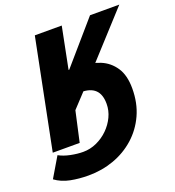

<svg xmlns="http://www.w3.org/2000/svg" viewBox="-172 -767 979 1072"><g transform="rotate(-20 317.0 -231.0)"><path d="M26 0 156 -650H316L267 -404H271L484 -650H658L366 -330L226 -180L186 0ZM171 188Q115 188 64.5 178Q14 168 -24 140L46 22Q75 38 114.5 46Q154 54 188 54Q230 54 268.5 36.5Q307 19 337 -10.5Q367 -40 384.5 -77Q402 -114 402 -154Q402 -210 374 -237Q346 -264 290 -264L342 -400Q401 -400 452 -379Q503 -358 534.5 -311Q566 -264 566 -186Q566 -99 534.5 -30Q503 39 448 88Q393 137 322 162.5Q251 188 171 188Z"/></g></svg>

Font: Source Sans 3 Black
Style: Italic
Weight: 900
Italic angle: -11°
Designer: Paul D. Hunt
Foundry: Adobe
Version: Version 3.052;hotconv 1.1.0;makeotfexe 2.6.0